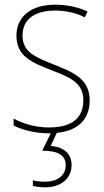

<svg xmlns="http://www.w3.org/2000/svg" viewBox="-20 -558 444 818"><path d="M285 145C285 98 253 68 196 64L222 8C316 -1 362 -53 362 -130C362 -226 287 -251 207 -284C132 -315 76 -334 76 -407C76 -477 130 -513 215 -513C260 -513 310 -502 341 -484L353 -509C317 -526 269 -538 215 -538C110 -538 50 -485 50 -407C50 -317 116 -292 199 -259C277 -229 335 -206 335 -131C335 -59 291 -15 189 -15C134 -15 82 -29 38 -53V-23C70 -7 125 10 189 10H196L160 84C225 84 260 102 260 146C260 191 222 216 173 216C152 216 136 215 120 210V234C135 238 153 240 173 240C239 240 285 203 285 145Z"/></svg>

Font: Noto Sans Malayalam SemiCondensed Thin
Style: Regular
Weight: 100
Width: 4
Designer: Jelle Bosma - Monotype Design Team
Foundry: Monotype Imaging Inc.
Version: Version 2.104